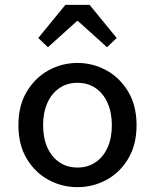

<svg xmlns="http://www.w3.org/2000/svg" viewBox="-20 -761 640 793"><path d="M300 12Q236 12 180.5 -18Q125 -48 90.5 -105.5Q56 -163 56 -244Q56 -325 90.5 -382.5Q125 -440 180.5 -470.5Q236 -501 300 -501Q364 -501 419.5 -470.5Q475 -440 509.5 -382.5Q544 -325 544 -244Q544 -163 509.5 -105.5Q475 -48 419.5 -18Q364 12 300 12ZM300 -69Q343 -69 375 -91Q407 -113 424.5 -152Q442 -191 442 -244Q442 -296 424.5 -335.5Q407 -375 375 -397Q343 -419 300 -419Q257 -419 225 -397Q193 -375 175.5 -335.5Q158 -296 158 -244Q158 -191 175.5 -152Q193 -113 225 -91Q257 -69 300 -69ZM178 -566 138 -604 250 -741H350L462 -604L422 -566L302 -674H298Z"/></svg>

Font: Source Code Pro ExtraLight Medium
Style: Regular
Weight: 500
Monospace: yes
Version: Version 1.018;hotconv 1.0.116;makeotfexe 2.5.65601